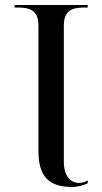

<svg xmlns="http://www.w3.org/2000/svg" viewBox="-20 -734 407 764"><path d="M267 10C289 10 318 2 329 -5V-16C317 -9 305 -6 294 -6C260 -6 234 -36 234 -89V-632C234 -695 271 -704 316 -704H329V-714H38V-704H51C96 -704 133 -695 133 -632V-133C133 -33 173 10 267 10Z"/></svg>

Font: Noto Serif Display
Style: Regular
Weight: 400
Designer: Monotype Design Team
Foundry: Monotype Imaging Inc.
Version: Version 2.009